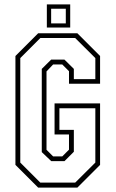

<svg xmlns="http://www.w3.org/2000/svg" viewBox="-20 -851 524 871"><path d="M153 0 50 -103V-597L153 -700H331L434 -597V-471H293V-528L262.5 -558.5H221L191 -527V-171.5L221 -141.5H262.5L293 -172V-241H227.5V-382H434V-103L331 0ZM163 -22.5H321L412.5 -113.5V-360H249.5V-262H315V-162.5L272.5 -120H212.5L169.5 -161V-538.5L212 -580.5H272.5L315 -538.5V-492H412.5V-587.5L321 -678.5H163L72 -587.5V-113.5ZM192.5 -726V-831H298.5V-726ZM212 -745H278.5V-811.5H212Z"/></svg>

Font: Tourney Condensed ExtraLight
Style: Regular
Weight: 200
Width: 3
Designer: Tyler Finck
Foundry: Etcetera Type Co
Version: Version 1.010; ttfautohint (v1.8.3)